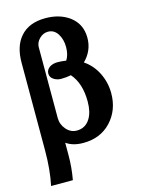

<svg xmlns="http://www.w3.org/2000/svg" viewBox="-129 -742 766 1024"><g transform="rotate(-15 254.0 -230.5)"><path d="M460.9 -190.4Q460.9 -97.2 402.6 -34.7Q344.2 27.8 249 27.8Q191.9 27.8 155.3 1.5V70.3Q155.3 138.2 143.1 205.1H22.9Q41 120.6 41 11.7V-470.7Q41 -561.5 85.4 -612.3Q132.8 -667.5 224.6 -667.5Q301.3 -667.5 354.5 -629.9Q414.6 -586.4 414.6 -508.8Q414.6 -437.5 362.3 -386.2Q409.7 -354 435.3 -301.5Q460.9 -249 460.9 -190.4ZM328.1 -180.2Q328.1 -280.8 277.8 -338.4Q252 -333 223.1 -333Q203.6 -333 186.5 -342.3Q163.6 -355 163.6 -377.9Q163.6 -399.9 185.1 -413.6Q202.6 -423.8 226.1 -423.8Q249 -423.8 273.9 -419.9Q292 -447.8 292 -490.2Q292 -532.7 272.5 -563.5Q252.9 -594.2 219.2 -594.2Q192.4 -594.2 171.6 -573.5Q150.9 -552.7 150.9 -526.9V-136.7Q150.9 -100.1 175 -72.5Q199.2 -44.9 232.4 -44.9Q280.8 -44.9 306.2 -86.4Q328.1 -121.6 328.1 -180.2Z"/></g></svg>

Font: Accordance
Style: Bold
Weight: 700
Version: Version 1.2 (build January 31, 2020) Miklal Software Solutio